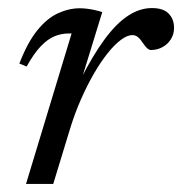

<svg xmlns="http://www.w3.org/2000/svg" viewBox="-20 -456 452 476"><path d="M157.5 -373Q155.5 -373 153.8 -373Q152 -373 150 -373Q132 -373 115 -366Q98 -359 81 -341.2Q64 -323.5 46 -291L28 -298.5Q48.5 -351.5 72.8 -381.2Q97 -411 124 -423.2Q151 -435.5 178 -435.5Q187.5 -435.5 196.8 -434.2Q206 -433 215.2 -431Q224.5 -429 233.5 -426L182 -258.5H179.5Q210.5 -319.5 239.5 -358.8Q268.5 -398 297.5 -417Q326.5 -436 356.5 -436Q385 -436 398.2 -422.2Q411.5 -408.5 411.5 -387Q411.5 -371 403.5 -358.5Q395.5 -346 382.5 -339Q369.5 -332 354 -332Q350 -332 345.5 -335.8Q341 -339.5 334.5 -349Q328 -359 322 -364Q316 -369 308 -369Q295.5 -369 279.8 -357.2Q264 -345.5 247 -324.2Q230 -303 213 -273.8Q196 -244.5 180.5 -209.2Q165 -174 153 -134.5L112 0H44.5Z"/></svg>

Font: Newsreader 16pt
Style: Italic
Weight: 400
Italic angle: -17°
Designer: Hugues Gentile
Foundry: Production Type
Version: Version 1.003